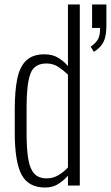

<svg xmlns="http://www.w3.org/2000/svg" viewBox="-20 -830 496 859"><path d="M182 9Q107 9 76.5 -48.5Q46 -106 46 -237V-340Q46 -422 57 -476.5Q68 -531 97 -559Q126 -587 179 -587Q216 -587 242 -570.5Q268 -554 284 -534V-810H337V0H284V-44Q268 -25 242.5 -8Q217 9 182 9ZM189 -32Q218 -32 242.5 -47Q267 -62 284 -81V-496Q268 -512 243.5 -529Q219 -546 188 -546Q133 -546 116 -500Q99 -454 99 -353V-233Q99 -163 106.5 -118.5Q114 -74 133.5 -53Q153 -32 189 -32ZM400 -598 386 -621Q412 -640 420 -657.5Q428 -675 428 -705H392V-810H456V-716Q456 -670 444 -644Q432 -618 400 -598Z"/></svg>

Font: Oswald ExtraLight
Style: Regular
Weight: 250
Designer: Vernon Adams
Foundry: Vernon Adams
Version: Version 4.100; ttfautohint (v1.8.1.43-b0c9)